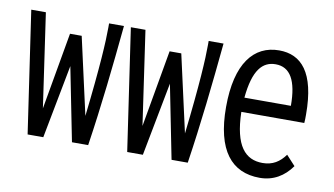

<svg xmlns="http://www.w3.org/2000/svg" viewBox="-56 -585 1237 712"><g transform="rotate(10 562.5 -229.0)"><path d="M79 1H138L191 -276L246 1H307C330 -151 346 -302 361 -457H305V-442C305 -390 300 -295 278 -104L213 -394H169L118 -104L67 -457H12Z M454 1H513L566 -276L621 1H682C705 -151 721 -302 736 -457H680V-442C680 -390 675 -295 653 -104L588 -394H544L493 -104L442 -457H387Z M954 10C1005 10 1045 -14 1074 -55L1040 -92C1019 -63 993 -46 955 -46C890 -46 848 -91 845 -219H1082C1083 -230 1083 -239 1083 -251C1083 -410 1027 -468 944 -468C849 -468 786 -392 786 -227C786 -64 848 10 954 10ZM847 -273C857 -379 891 -415 940 -415C995 -415 1022 -368 1022 -273Z"/></g></svg>

Font: Inconsolata Condensed
Style: Regular
Weight: 400
Width: 3
Monospace: yes
Designer: Raph Levien, Cyreal, Brenton Simpson
Foundry: Raph Levien, Cyreal, Google
Version: Version 3.100